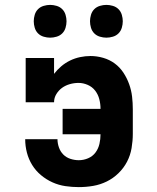

<svg xmlns="http://www.w3.org/2000/svg" viewBox="-20 -757 640 785"><path d="M302 8Q275 8 247.5 4Q220 0 194.5 -11.5Q169 -23 147.5 -41Q126 -59 111.5 -82.5Q97 -106 90 -133Q83 -160 83 -188H215Q215 -171 221 -154Q227 -137 239 -125Q251 -113 268 -107.5Q285 -102 302 -102Q322 -102 340.5 -110Q359 -118 370.5 -133.5Q382 -149 386.5 -168.5Q391 -188 391 -208H236V-312H391Q391 -332 386 -351.5Q381 -371 369 -386.5Q357 -402 338.5 -410Q320 -418 301 -418Q283 -418 265.5 -413Q248 -408 234 -398Q220 -388 210.5 -372.5Q201 -357 201 -339H85V-520H201V-455Q214 -472 230.5 -486Q247 -500 266.5 -509.5Q286 -519 307.5 -523.5Q329 -528 350 -528Q376 -528 402 -520.5Q428 -513 449 -497.5Q470 -482 484.5 -460Q499 -438 508 -413Q517 -388 520 -362Q523 -336 523 -310V-210Q523 -181 518 -151.5Q513 -122 499.5 -96Q486 -70 464.5 -49Q443 -28 416.5 -15Q390 -2 361 3Q332 8 302 8ZM415 -603Q402 -603 388.5 -607Q375 -611 365.5 -620.5Q356 -630 352 -643.5Q348 -657 348 -670Q348 -683 352 -696.5Q356 -710 365.5 -719.5Q375 -729 388.5 -733Q402 -737 415 -737Q428 -737 441.5 -733Q455 -729 464.5 -719.5Q474 -710 478 -696.5Q482 -683 482 -670Q482 -657 478 -643.5Q474 -630 464.5 -620.5Q455 -611 441.5 -607Q428 -603 415 -603ZM185 -603Q172 -603 158.5 -607Q145 -611 135.5 -620.5Q126 -630 122 -643.5Q118 -657 118 -670Q118 -683 122 -696.5Q126 -710 135.5 -719.5Q145 -729 158.5 -733Q172 -737 185 -737Q198 -737 211.5 -733Q225 -729 234.5 -719.5Q244 -710 248 -696.5Q252 -683 252 -670Q252 -657 248 -643.5Q244 -630 234.5 -620.5Q225 -611 211.5 -607Q198 -603 185 -603Z"/></svg>

Font: Iosevka Etoile Extrabold
Style: Regular
Weight: 800
Designer: Belleve Invis
Foundry: Belleve Invis
Version: Version 22.1.2; ttfautohint (v1.8.4)